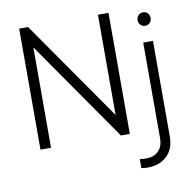

<svg xmlns="http://www.w3.org/2000/svg" viewBox="-100 -844 1161 1164"><g transform="rotate(-10 481.0 -262.5)"><path d="M94 -745H149L579 -128V-745H644V0H589L159 -618V0H94ZM677 216V161Q695 164 716 164Q764 164 792 136Q820 108 820 56V-531H880V56Q880 134 834.5 177Q789 220 716 220Q690 220 677 216ZM850 -712Q867 -712 878.5 -700.5Q890 -689 890 -671Q890 -653 879 -641Q868 -629 850 -629Q833 -629 821.5 -641Q810 -653 810 -671Q810 -688 821.5 -700Q833 -712 850 -712Z"/></g></svg>

Font: Evergrow Sans
Style: Light
Weight: 300
Foundry: 10Web
Version: Version 1.000